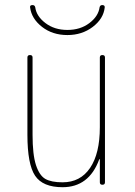

<svg xmlns="http://www.w3.org/2000/svg" viewBox="-20 -740 540 769"><path d="M250 -599.6Q190.4 -599.6 148.4 -632.3Q106.4 -665 100.6 -710Q98.6 -719.7 110.4 -719.7Q119.1 -719.7 121.1 -710.9Q126 -674.8 162.1 -647.5Q198.2 -620.1 250 -620.1Q301.8 -620.1 337.9 -647.5Q374 -674.8 378.9 -710.9Q380.9 -719.7 389.6 -719.7Q400.4 -719.7 399.4 -710Q394.5 -665 351.6 -632.3Q308.6 -599.6 250 -599.6ZM230.5 9.8Q151.4 9.8 120.6 -36.1Q89.8 -82 89.8 -200.2V-509.8Q89.8 -519.5 100.1 -519.5Q110.4 -519.5 110.4 -509.8V-200.2Q110.4 -121.1 124 -79.1Q137.7 -37.1 161.6 -23.4Q185.5 -9.8 230.5 -9.8Q301.8 -9.8 340.8 -67.4Q379.9 -125 379.9 -230.5V-509.8Q379.9 -519.5 390.1 -519.5Q400.4 -519.5 400.4 -509.8V-9.8Q400.4 0 390.1 0Q379.9 0 379.9 -9.8V-101.6Q379.9 -102.5 378.9 -102.5Q377 -102.5 377 -100.6Q335.9 9.8 230.5 9.8Z"/></svg>

Font: Rounded Mgen+ 1m thin
Style: Regular
Weight: 100
Designer: [Source Han Sans]
Ryoko NISHIZUKA  (kana & ideographs); Paul D. Hunt (Latin, Greek & Cyrillic); Wenlong ZHANG  (bopomofo
Version: Version 1.059.20150602